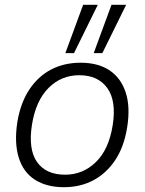

<svg xmlns="http://www.w3.org/2000/svg" viewBox="-20 -771 602 799"><path d="M246 8Q174 8 125.5 -23Q77 -54 58 -115Q39 -176 52 -262Q65 -342 101.5 -397.5Q138 -453 192.5 -481.5Q247 -510 315 -510Q388 -510 435.5 -478.5Q483 -447 503 -386.5Q523 -326 509 -240Q496 -159 459 -104Q422 -49 368 -20.5Q314 8 246 8ZM251 -44Q325 -44 379 -96.5Q433 -149 449 -250Q465 -351 426.5 -404.5Q388 -458 310 -458Q235 -458 182 -405Q129 -352 113 -252Q97 -150 134 -97Q171 -44 251 -44ZM370 -550 444 -751H505L406 -550ZM252 -550 326 -751H387L288 -550Z"/></svg>

Font: Mulish ExtraLight Light
Style: Italic
Weight: 300
Italic angle: -9°
Version: Version 3.603